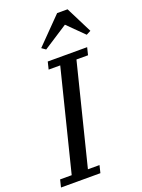

<svg xmlns="http://www.w3.org/2000/svg" viewBox="-193 -1014 805 1090"><g transform="rotate(-20 209.5 -469.0)"><path d="M-10 -45H60L212 -653H142L153 -698H391L380 -653H310L158 -45H228L217 0H-21ZM144 -782 297 -938H360L440 -779L413 -765L316 -861L168 -765Z"/></g></svg>

Font: IBM Plex Serif Text
Style: Italic
Weight: 450
Italic angle: -14°
Designer: Mike Abbink, Paul van der Laan, Pieter van Rosmalen
Foundry: Bold Monday
Version: Version 3.001